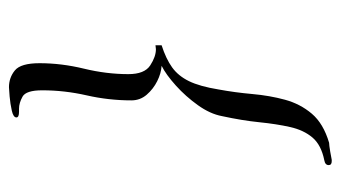

<svg xmlns="http://www.w3.org/2000/svg" viewBox="-190 -504 778 439"><g transform="rotate(90 199.5 -284.0)"><path d="M179 85Q157 85 140.5 71.5Q124 58 124 15Q124 -35 136.5 -86.5Q149 -138 149 -188Q149 -225 129 -238Q109 -251 92 -251Q90 -251 87.5 -250.5Q85 -250 83 -250V-264Q114 -274 133.5 -288Q153 -302 165 -326.5Q177 -351 184 -394Q191 -432 194.5 -471.5Q198 -511 207.5 -546Q217 -581 239.5 -607.5Q262 -634 306 -647Q311 -647 326 -649.5Q341 -652 345 -653H348Q357 -653 357 -646Q357 -638 346 -636Q311 -629 294 -609Q277 -589 270 -558Q263 -527 259 -487.5Q255 -448 245 -402Q240 -375 220 -347Q200 -319 175 -296.5Q150 -274 130 -264Q147 -263 165 -254Q183 -245 196 -230Q209 -215 209 -195Q209 -143 197.5 -92.5Q186 -42 186 9Q186 46 200.5 54Q215 62 228 62H235Q248 62 248 68Q248 75 232.5 78.5Q217 82 200 83.5Q183 85 179 85Z"/></g></svg>

Font: Comforter
Style: Regular
Weight: 400
Designer: Robert E. Leuschke
Foundry: Robert E. Leuschke
Version: Version 1.013; ttfautohint (v1.8.3)